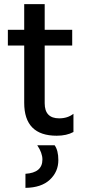

<svg xmlns="http://www.w3.org/2000/svg" viewBox="-20 -651 414 928"><path d="M335 -13Q302 5 254 5Q97 5 97 -154V-431H18V-507H97V-631H196V-507H329V-431H196V-152Q196 -79 266 -79Q307 -79 335 -101ZM262 123Q262 179 221 217.5Q180 256 103 257V189Q185 184 185 120Q185 88 160 51H244Q262 76 262 123Z"/></svg>

Font: Hind Madurai Medium
Style: Regular
Weight: 500
Designer: Jyotish Sonowal
Foundry: Indian Type Foundry
Version: Version 1.001;PS 1.0;hotconv 1.0.86;makeotf.lib2.5.63406; tt